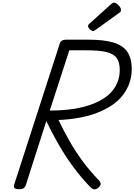

<svg xmlns="http://www.w3.org/2000/svg" viewBox="-20 -1408 1010 1443"><path d="M124 14Q102 14 91.5 7Q81 0 85 -16L430 -1083Q435 -1097 447 -1103.5Q459 -1110 481 -1110H644Q756 -1110 828.5 -1089.5Q901 -1069 935.5 -1020.5Q970 -972 970 -889Q970 -833 953 -784.5Q936 -736 904 -694Q872 -652 824.5 -619.5Q777 -587 716 -562.5Q655 -538 580.5 -524Q506 -510 420 -506Q458 -426 502.5 -348Q547 -270 601.5 -196Q656 -122 725 -51Q733 -43 736.5 -29.5Q740 -16 717 4Q702 17 687.5 14.5Q673 12 661 0Q593 -69 532.5 -151Q472 -233 420.5 -322.5Q369 -412 328 -498L173 -14Q168 0 157.5 7Q147 14 124 14ZM354 -577Q425 -577 487.5 -583.5Q550 -590 603.5 -603.5Q657 -617 700.5 -636.5Q744 -656 777.5 -681Q811 -706 834 -737.5Q857 -769 868.5 -805.5Q880 -842 880 -883Q880 -940 857 -972Q834 -1004 779.5 -1017Q725 -1030 632 -1030H501ZM680 -1175Q668 -1175 655 -1188Q642 -1201 642 -1212Q642 -1216 643.5 -1220Q645 -1224 652 -1230L815 -1377Q821 -1382 825.5 -1385Q830 -1388 837 -1388Q847 -1388 859 -1379Q871 -1370 880 -1358Q889 -1346 889 -1335Q889 -1327 887 -1322Q885 -1317 874 -1310L699 -1184Q693 -1180 688.5 -1177.5Q684 -1175 680 -1175Z"/></svg>

Font: Playwrite CU
Style: Regular
Weight: 400
Designer: Veronika Burian, José Scaglione
Foundry: TypeTogether
Version: Version 1.002